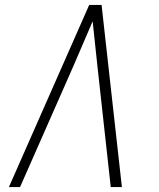

<svg xmlns="http://www.w3.org/2000/svg" viewBox="-20 -755 640 775"><path d="M16 0 340 -735H390L472 0H427L373 -490Q368 -535 363.5 -579.5Q359 -624 354 -669Q335 -624 315.5 -579.5Q296 -535 277 -490L61 0Z"/></svg>

Font: Iosevka Extralight Extended
Style: Italic
Weight: 200
Width: 7
Italic angle: -9°
Monospace: yes
Designer: Belleve Invis
Foundry: Belleve Invis
Version: Version 32.5.0; ttfautohint (v1.8.4)